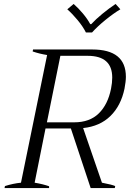

<svg xmlns="http://www.w3.org/2000/svg" viewBox="-20 -950 665 970"><path d="M320 -903 352 -930Q376 -909 399 -881.5Q422 -854 436 -828H441Q464 -853 497.5 -880.5Q531 -908 564 -930L588 -903Q553 -882 513 -849.5Q473 -817 445 -786H414Q399 -816 372.5 -848Q346 -880 320 -903ZM400 -303 495 -27Q547 -17 562 -10L560 0H438L338 -301H210L155 -27Q197 -20 228 -9V0H3L5 -10Q46 -23 86 -27L218 -672Q180 -678 145 -690L147 -700H446Q616 -700 616 -562Q616 -539 609 -502Q591 -416 538 -364Q485 -312 400 -303ZM541 -502Q547 -532 547 -558Q547 -668 423 -668H285L217 -332H355Q433 -332 479 -377Q525 -422 541 -502Z"/></svg>

Font: Trirong Light
Style: Italic
Weight: 300
Italic angle: -12°
Designer: Katatrad Team
Foundry: CadsonDemak
Version: Version 1.001